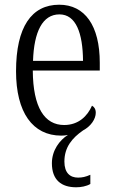

<svg xmlns="http://www.w3.org/2000/svg" viewBox="-20 -565 485 814"><path d="M303 229C323 229 346 225 363 215V176C343 185 328 188 311 188C277 188 253 168 253 120C253 59 286 20 332 -12C366 -30 386 -61 386 -87C386 -103 379 -112 370 -117C351 -73 313 -35 252 -35C169 -35 120 -109 119 -266H403V-299C403 -456 340 -545 231 -545C114 -545 48 -451 48 -263C48 -89 118 10 240 10C250 10 259 9 268 7C233 29 200 72 200 127C200 198 240 229 303 229ZM332 -307H120C124 -430 160 -504 232 -504C302 -504 331 -425 332 -307Z"/></svg>

Font: Noto Serif Armenian Condensed Light
Style: Regular
Weight: 300
Width: 3
Designer: Monotype Design Team
Foundry: Monotype Imaging Inc.
Version: Version 2.008